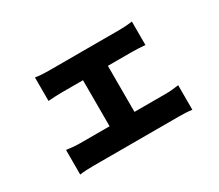

<svg xmlns="http://www.w3.org/2000/svg" viewBox="-109 -794 1218 1069"><g transform="rotate(-30 500.0 -259.0)"><path d="M577 -113V-409H734C757 -409 789 -407 816 -405V-556C790 -552 758 -550 734 -550H278C253 -550 215 -552 193 -556V-405C215 -407 253 -409 278 -409H417V-113H229C202 -113 168 -116 141 -120V38C169 34 203 33 229 33H781C800 33 840 34 862 38V-120C841 -117 811 -113 781 -113Z"/></g></svg>

Font: Noto Sans T Chinese Black
Style: Bold
Weight: 900
Designer: Ryoko NISHIZUKA (kana & ideographs); Paul D. Hunt (Latin, Greek & Cyrillic); Wenlong ZHANG (bopomofo); Sandoll Communica
Foundry: Adobe Systems Incorporated
Version: Version 1.000;PS 1;hotconv 1.0.78;makeotf.lib2.5.61930